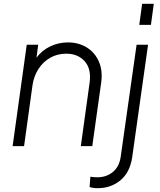

<svg xmlns="http://www.w3.org/2000/svg" viewBox="-20 -765 840 1005"><path d="M46 0 120 -531H180L171 -463Q199 -501 242.5 -522Q286 -543 336 -543Q391 -543 433.5 -517Q476 -491 497 -444Q518 -397 510 -335L463 0H403L449 -332Q459 -404 423.5 -444Q388 -484 327 -484Q280 -484 242.5 -462.5Q205 -441 181 -403.5Q157 -366 150 -318L106 0ZM709 -635 724 -745H785L770 -635ZM492 220Q467 220 449 214L453 160Q471 163 490 163Q537 163 571 135Q605 107 612 54L695 -531H755L672 58Q660 138 610 179Q560 220 492 220Z"/></svg>

Font: Plus Jakarta Sans Light
Style: Italic
Weight: 300
Italic angle: -8°
Designer: Gumpita Rahayu
Foundry: Tokotype
Version: Version 2.071; ttfautohint (v1.8.4.7-5d5b);gftools[0.9.29]